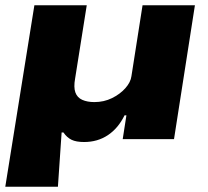

<svg xmlns="http://www.w3.org/2000/svg" viewBox="-25 -526 785 726"><path d="M-5 180 105 -506H303L259 -229Q253 -196 260 -176.5Q267 -157 286 -148.5Q305 -140 332 -140Q368 -140 398.5 -155Q429 -170 449 -192.5Q469 -215 472 -238L514 -506H712L633 0H439L453 -90H446Q422 -41 383 -15Q344 11 293 11Q263 11 245.5 2.5Q228 -6 215 -25H208L194 180Z"/></svg>

Font: Nunito Sans 7pt Expanded Black
Style: Italic
Weight: 900
Width: 7
Italic angle: -9°
Designer: Vernon Adams
Foundry: Vernon Adams
Version: Version 3.101;gftools[0.9.27]